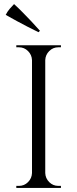

<svg xmlns="http://www.w3.org/2000/svg" viewBox="-20 -922 378 942"><path d="M202 -700V0H137V-700ZM140 -73V0H60V-10Q60 -10 66.5 -10Q73 -10 73 -10Q99 -10 117.5 -28.5Q136 -47 137 -73ZM140 -627H137Q136 -653 117.5 -671.5Q99 -690 73 -690Q73 -690 66.5 -690Q60 -690 60 -690V-700H140ZM199 -73H202Q203 -47 221.5 -28.5Q240 -10 266 -10Q266 -10 272 -10Q278 -10 279 -10V0H199ZM199 -627V-700H279V-690Q278 -690 272 -690Q266 -690 266 -690Q240 -690 221.5 -671.5Q203 -653 202 -627ZM176 -771 169 -764Q143 -777 116 -790.5Q89 -804 62 -819Q35 -834 8 -849Q16 -865 27 -878Q38 -891 49 -902Q71 -882 92 -860.5Q113 -839 134 -817Q155 -795 176 -771Z"/></svg>

Font: Cinzel
Style: Regular
Weight: 400
Designer: Natanael Gama
Version: Version 2.000